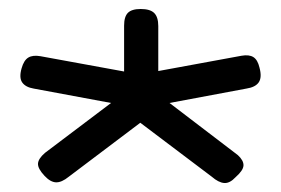

<svg xmlns="http://www.w3.org/2000/svg" viewBox="-20 -675 625 427"><path d="M293 -655Q314 -655 323 -646Q332 -637 332 -617V-517L517 -551Q534 -554 543.5 -548Q553 -542 557 -525Q563 -503 555.5 -492Q548 -481 528 -478L357 -446L509 -330Q522 -318 521.5 -307Q521 -296 504 -281Q491 -267 478.5 -268Q466 -269 451 -282L292 -402L133 -282Q117 -269 104.5 -269.5Q92 -270 79 -284Q64 -300 64.5 -311Q65 -322 80 -335L227 -446L55 -478Q37 -481 29.5 -491.5Q22 -502 28 -523Q33 -541 43 -547Q53 -553 70 -550L256 -516V-618Q256 -638 264.5 -646.5Q273 -655 293 -655Z"/></svg>

Font: Fredoka Expanded
Style: Regular
Weight: 400
Width: 7
Designer: Ben Nathan
Foundry: Milena B. Brandão, Ben Nathan
Version: Version 2.001